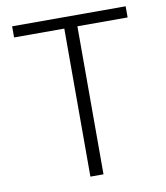

<svg xmlns="http://www.w3.org/2000/svg" viewBox="-82 -797 748 866"><g transform="rotate(-10 292.0 -364.5)"><path d="M32 -729H552V-678H322V0H262V-678H32Z"/></g></svg>

Font: Kinto Sans Light
Style: Regular
Weight: 300
Designer: Authors: Ryoko NISHIZUKA  (kana & ideographs); Paul D. Hunt (Latin, Greek & Cyrillic); Wenlong ZHANG  (bopomofo); Sandol
Foundry: Adobe Systems Incorporated, ookami Inc.
Version: Version 0.001